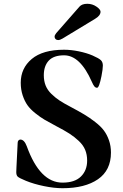

<svg xmlns="http://www.w3.org/2000/svg" viewBox="-20 -972 645 1008"><path d="M266.6 -779.3Q266.6 -787.6 275.4 -798.3L397 -937Q410.2 -952.1 438.5 -952.1Q464.8 -952.1 486.3 -937.3Q507.8 -922.4 507.8 -910.6Q507.8 -890.1 479 -873L308.1 -769.5Q294.9 -761.7 285.2 -761.7Q276.9 -761.7 271.7 -766.8Q266.6 -772 266.6 -779.3ZM65.4 -68.4Q65.4 -78.6 66.4 -94.2L72.8 -223.1Q73.2 -231 77.4 -235.1Q81.5 -239.3 86.9 -239.3Q107.4 -239.3 120.6 -204.1Q189.5 -13.2 308.1 -13.2Q372.6 -13.2 405 -45.4Q437.5 -77.6 437.5 -128.9Q437.5 -160.2 427.2 -185.1Q417 -210 393.8 -231.9Q370.6 -253.9 343.8 -271Q316.9 -288.1 273.9 -310.5Q237.8 -329.6 214.8 -343Q191.9 -356.4 165.3 -377.7Q138.7 -398.9 123.8 -420.2Q108.9 -441.4 98.9 -471.7Q88.9 -502 88.9 -537.6Q88.9 -613.8 146.7 -662.4Q204.6 -710.9 316.4 -710.9Q353 -710.9 394.3 -702.4Q435.5 -693.8 465.8 -680.7Q499.5 -666 509.8 -655.8Q520 -645.5 520 -627.9Q520 -609.9 512.7 -572.3Q500.5 -511.2 489.7 -511.2Q481.4 -511.2 475.3 -518.6Q469.2 -525.9 461.9 -543Q400.9 -681.6 316.4 -681.6Q261.7 -681.6 235.8 -653.6Q210 -625.5 210 -577.1Q210 -546.9 219.7 -522.7Q229.5 -498.5 250 -478.8Q270.5 -459 292.2 -444.6Q314 -430.2 348.6 -412.1Q393.6 -388.2 421.9 -371.3Q450.2 -354.5 479.7 -331.5Q509.3 -308.6 525.6 -286.6Q542 -264.6 552.2 -235.1Q562.5 -205.6 562.5 -170.9Q562.5 -78.1 494.4 -31Q426.3 16.1 308.1 16.1Q264.2 16.1 210.7 5.1Q157.2 -5.9 115.7 -22.9Q81.5 -37.1 73.5 -44.2Q65.4 -51.3 65.4 -68.4Z"/></svg>

Font: Monomachus
Style: Medium
Weight: 500
Designer: Alexey Kryukov
Version: Version 1.0